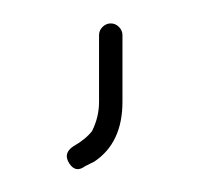

<svg xmlns="http://www.w3.org/2000/svg" viewBox="-20 -86 174 164"><path d="M74.6 -66C72 -66 69.6 -65 67.6 -63C65.6 -61 64.6 -58.7 64.6 -56V1C64.6 9.7 62.6 18 58.6 26C54.9 30.7 49.5 35.1 42.6 39C36.6 43 35.5 47.8 39.1 53.5C42.8 59.2 47.3 60 52.6 56L60.6 52C76.6 41.3 84.6 24.3 84.6 1V-56C84.6 -58.7 83.6 -61 81.6 -63C79.6 -65 77.3 -66 74.6 -66Z"/></svg>

Font: Proton
Style: RgCnd
Weight: 500
Version: Version 1.017